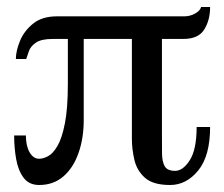

<svg xmlns="http://www.w3.org/2000/svg" viewBox="-20 -511 634 543"><path d="M574.2 -151.9Q574.2 -70.3 540.8 -29.1Q507.3 12.2 460.9 12.2Q412.6 12.2 389.6 -8.5Q366.7 -29.3 359.9 -59.6Q353 -89.8 353 -118.2V-400.9H216.8V-171.9Q216.8 -120.1 202.1 -78.4Q187.5 -36.6 159.4 -12.2Q131.3 12.2 90.8 12.2Q62 12.2 46.6 -8.5Q31.2 -29.3 25.6 -61.5Q20 -93.8 20 -127.9H53.2Q53.2 -98.6 63.7 -80.3Q74.2 -62 90.8 -62Q102.1 -62 116 -69.3Q129.9 -76.7 142.6 -98.4Q155.3 -120.1 163.6 -162.4Q171.9 -204.6 171.9 -274.9V-400.9H129.9Q96.7 -400.9 81.5 -390.4Q66.4 -379.9 61.8 -366.5Q57.1 -353 54.2 -344.2H24.9Q24.9 -366.7 36.4 -395Q47.9 -423.3 73.5 -444.1Q99.1 -464.8 141.1 -464.8H501Q517.6 -464.8 531.7 -472.7Q545.9 -480.5 548.8 -491.2H574.2Q574.2 -454.1 557.6 -427.5Q541 -400.9 499 -400.9H438V-134.8Q438 -101.6 438.2 -77.4Q438.5 -53.2 446 -40.5Q453.6 -27.8 475.1 -27.8Q497.6 -27.8 516.8 -58.1Q536.1 -88.4 536.1 -151.9Z"/></svg>

Font: Eeyek
Style: Regular
Weight: 400
Designer: Pravabati Chingangbam and Tabish
Foundry: SIL International
Version: Version 2.000